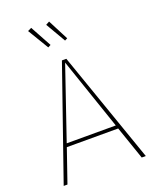

<svg xmlns="http://www.w3.org/2000/svg" viewBox="-166 -1010 888 1103"><g transform="rotate(-20 278.5 -458.5)"><path d="M435 -203H121L51 0H28L265 -681H292L530 0H505ZM428 -224 278 -663 128 -224ZM234 -787 217 -778 140 -906 163 -917ZM337 -790 321 -782 250 -904 272 -916Z"/></g></svg>

Font: Fira Sans Thin
Style: Regular
Weight: 100
Designer: bBox Type GmbH & Carrois Corporate GbR & Edenspiekermann AG
Foundry: bBox Type GmbH & Carrois Corporate GbR & Edenspiekermann AG
Version: Version 4.301